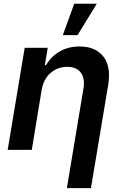

<svg xmlns="http://www.w3.org/2000/svg" viewBox="-20 -801 650 1026"><path d="M202.4 -319.6 149.9 0H21L111.9 -545.5H235.1L219.5 -452.8H226.2Q252.1 -498.6 298.3 -525.6Q344.5 -552.6 405.5 -552.6Q490.1 -552.6 532.1 -499.1Q574.2 -445.7 558.2 -347.3L465.9 204.5H337.4L425.8 -327.4Q435 -381.7 411.9 -412.8Q388.8 -443.9 338.8 -443.9Q288.7 -443.9 250.7 -411.4Q212.7 -378.9 202.4 -319.6ZM315.7 -613.3 376.8 -781.2H497.2L394.5 -613.3Z"/></svg>

Font: Inter UI Semi Bold
Style: Italic
Weight: 600
Italic angle: -9.39999°
Designer: Rasmus Andersson
Foundry: rsms
Version: 3.2;8d6f07862